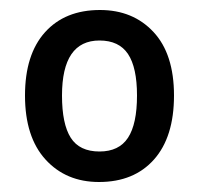

<svg xmlns="http://www.w3.org/2000/svg" viewBox="-20 -742 398 384"><path d="M328 -551Q328 -468 288 -423Q248 -378 178 -378Q112 -378 71 -423Q30 -468 30 -551Q30 -633 70 -677.5Q110 -722 180 -722Q246 -722 287 -678Q328 -634 328 -551ZM104 -551Q104 -494 121.5 -466.5Q139 -439 179 -439Q218 -439 236 -466.5Q254 -494 254 -551Q254 -607 236 -634Q218 -661 179 -661Q104 -661 104 -551Z"/></svg>

Font: Noto Sans Telugu SemiCondensed Medium
Style: Regular
Weight: 500
Width: 4
Designer: Jelle Bosma - Monotype Design Team
Foundry: Monotype Imaging Inc.
Version: Version 2.005; ttfautohint (v1.8.4.7-5d5b)